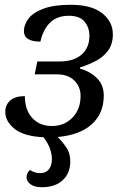

<svg xmlns="http://www.w3.org/2000/svg" viewBox="-20 -565 516 803"><path d="M155 218Q124 218 107.5 205.5Q91 193 91 177Q91 159 105 146Q113 151 123.5 155Q134 159 148 159Q172 159 184.5 143Q197 127 197 102Q197 80 189 57Q181 34 162 9Q79 5 40.5 -26.5Q2 -58 2 -97Q2 -126 22.5 -144.5Q43 -163 84 -163Q84 -105 115 -71.5Q146 -38 197 -38Q249 -38 283 -73Q317 -108 317 -164Q317 -202 291 -228Q265 -254 218 -254H125L136 -308H230Q288 -308 321 -336.5Q354 -365 354 -416Q354 -449 334 -474Q314 -499 268 -499Q218 -499 189 -470Q160 -441 149 -391Q80 -391 80 -435Q80 -462 99.5 -487.5Q119 -513 162.5 -529Q206 -545 276 -545Q363 -545 407.5 -509.5Q452 -474 452 -422Q452 -381 432.5 -354Q413 -327 381.5 -310.5Q350 -294 315 -283L314 -278Q356 -267 385 -238.5Q414 -210 414 -166Q414 -90 363.5 -45Q313 0 221 8Q238 24 256 49.5Q274 75 274 110Q274 159 242.5 188.5Q211 218 155 218Z"/></svg>

Font: NotoSerif-Italic
Style: Regular
Weight: 400
Italic angle: -12°
Designer: Monotype Design Team
Foundry: Monotype Imaging Inc.
Version: Version 2.007; ttfautohint (v1.8) -l 8 -r 50 -G 200 -x 14 -D